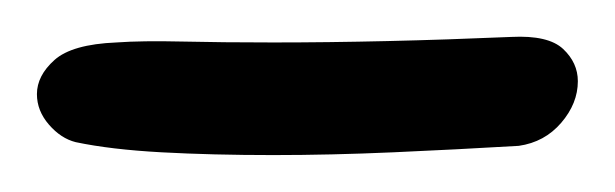

<svg xmlns="http://www.w3.org/2000/svg" viewBox="-20 -701 333 104"><path d="M128 -617Q95 -617 67.5 -618.5Q40 -620 21 -624Q13 -626 6.5 -633.5Q0 -641 0 -650Q0 -660 9.5 -668.5Q19 -677 43 -678Q57 -679 78.5 -678.5Q100 -678 128 -678Q187 -678 257 -681Q277 -682 285 -674.5Q293 -667 293 -657Q293 -645 284 -634.5Q275 -624 261 -622Q227 -620 193 -618.5Q159 -617 128 -617Z"/></svg>

Font: Fuzzy Bubbles
Style: Regular
Weight: 400
Designer: Robert E. Leuschke
Foundry: Robert E. Leuschke
Version: Version 1.010; ttfautohint (v1.8.3)